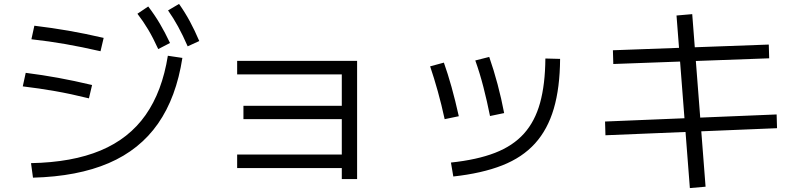

<svg xmlns="http://www.w3.org/2000/svg" viewBox="-20 -875 4040 978"><path d="M138 -44Q348 -48 492.5 -108.5Q637 -169 721.5 -289Q806 -409 835 -591L909 -580Q878 -379 785 -245.5Q692 -112 533.5 -44Q375 24 148 30ZM433 -374Q340 -397 260 -411Q180 -425 96 -435L111 -504Q197 -493 276.5 -478.5Q356 -464 449 -442ZM492 -614Q396 -636 313 -650.5Q230 -665 140 -675L155 -744Q246 -733 329.5 -718.5Q413 -704 508 -682ZM786 -625Q760 -682 735 -724Q710 -766 680 -805L735 -842Q768 -799 794.5 -754Q821 -709 846 -656ZM936 -639Q911 -696 887.5 -739Q864 -782 836 -822L892 -855Q923 -811 947.5 -765.5Q972 -720 995 -666Z M1721 37V-19H1188V-88H1721V-268H1220V-336H1721V-496H1188V-565H1799V37Z M2277 -47Q2410 -61 2501.5 -96.5Q2593 -132 2649 -194.5Q2705 -257 2731 -351Q2757 -445 2758 -577L2833 -575Q2832 -428 2801 -322Q2770 -216 2705.5 -144.5Q2641 -73 2538 -32.5Q2435 8 2289 24ZM2245 -268Q2229 -342 2210 -410Q2191 -478 2171 -537L2241 -556Q2261 -500 2280 -432Q2299 -364 2317 -283ZM2476 -284Q2461 -359 2442.5 -431Q2424 -503 2401 -567L2472 -585Q2495 -519 2514.5 -446Q2534 -373 2548 -299Z M3494 83 3426 -796 3506 -803 3574 76ZM3064 -186 3062 -256 3936 -292 3938 -222ZM3104 -549 3102 -619 3896 -648 3898 -578Z"/></svg>

Font: M PLUS 1
Style: Regular
Weight: 400
Designer: Coji Morishita
Foundry: UNDERFOREST DESIGN
Version: Version 1.001